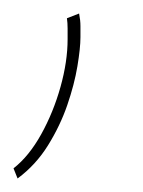

<svg xmlns="http://www.w3.org/2000/svg" viewBox="-101 -61 211 284"><path d="M-2 -34 16 -41Q18 -31 18 -22.5Q18 -14 18 -6Q18 10 13.5 37Q9 64 -1.5 94.5Q-12 125 -30 154Q-48 183 -75 203L-81 188Q-58 170 -40 137.5Q-22 105 -11.5 67.5Q-1 30 -1 -3Q-1 -11 -1 -19Q-1 -27 -2 -34Z"/></svg>

Font: Georama ExtraCondensed Thin
Style: Italic
Weight: 100
Width: 2
Italic angle: -9°
Designer: Jean-Baptiste Levee
Foundry: Production Type
Version: Version 1.001